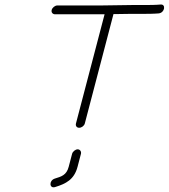

<svg xmlns="http://www.w3.org/2000/svg" viewBox="-20 -646 743 846"><path d="M297.6 32 282.7 89C273 125.8 250.8 131.9 221.1 141C194.2 150.2 197.6 186.8 223.4 178C270 163.7 306.8 145.6 321.7 89L336.6 32C339.3 21.7 332.5 12 322.4 12C312.2 12 300.3 21.7 297.6 32ZM222.8 -583H440.8L314.7 -102C312 -91.4 318.2 -83 328.7 -83C339.3 -83 351 -91.4 353.7 -102L480 -584H493C516.5 -584.7 539 -585 560.3 -585H620.3C639 -585 653.7 -585.3 664.6 -586L679.8 -587C706.5 -590.2 712.2 -629 687 -626L671.8 -625C661.6 -624.3 647.8 -624 630.5 -624H571.5C525.4 -624 478.2 -622 431 -622H233C222.4 -622 210.5 -612.6 207.7 -602C205 -591.4 212.2 -583 222.8 -583Z"/></svg>

Font: Just Breathe
Style: Obl5
Weight: 400
Foundry: Cannot Into Space Fonts
Version: Version 0.72